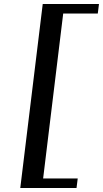

<svg xmlns="http://www.w3.org/2000/svg" viewBox="-20 -756 518 966"><path d="M365 190 371 142H197L298 -688H472L478 -736H195L82 190Z"/></svg>

Font: Gamestation Extended
Style: Italic
Weight: 400
Width: 7
Designer: Jonas Hecksher
Foundry: Jonas Hecksher, Playtypeª, e-types AS
Version: Version 1.003